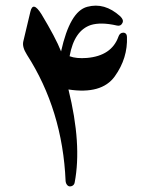

<svg xmlns="http://www.w3.org/2000/svg" viewBox="-20 -565 528 676"><path d="M126 -515C106 -547 93 -550 87 -524L62 -419C59 -406 63 -391 75 -372C158 -243 204 -94 211 73C212 80 214 84 218 88C222 92 228 92 233 90C238 88 242 84 243 77C260 -12 253 -121 221 -250C298 -238 353 -253 384 -296C415 -339 429 -386 427 -435C427 -444 422 -450 414 -450C406 -450 400 -445 397 -436C381 -391 344 -366 286 -361C261 -359 241 -361 225 -367C236 -428 261 -464 300 -477C323 -484 353 -484 392 -475C401 -473 407 -476 411 -484C415 -492 412 -499 403 -508C366 -541 328 -552 287 -541C246 -530 216 -478 195 -384C182 -417 159 -460 126 -515Z"/></svg>

Font: XITS Math
Style: Regular
Weight: 400
Designer: MicroPress Inc., with final additions and corrections provided by Coen Hoffman, Elsevier (retired)
Version: Version 1.108